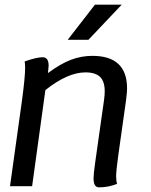

<svg xmlns="http://www.w3.org/2000/svg" viewBox="-20 -800 650 825"><path d="M526 -420Q526 -406 522 -372L488 -131Q479 -65 479 -43Q479 -23 483 -10Q446 5 406 5Q394 5 388 -4Q382 -13 382 -35Q382 -51 389 -102L427 -370Q430 -391 430 -408Q430 -450 410 -469.5Q390 -489 347 -489Q271 -489 175 -413L118 0H23L74 -365Q88 -468 88 -509Q88 -524 86 -536Q137 -554 163 -554Q189 -554 189 -518Q189 -512 187 -496L186 -486Q240 -526 284.5 -543Q329 -560 377 -560Q526 -560 526 -420ZM388 -780H503L360 -629H271Z"/></svg>

Font: Krub Medium
Style: Italic
Weight: 500
Italic angle: -8°
Designer: Ekaluck Peanpanawate
Foundry: Cadson Demak Co.,Ltd.
Version: Version 1.000; ttfautohint (v1.6)